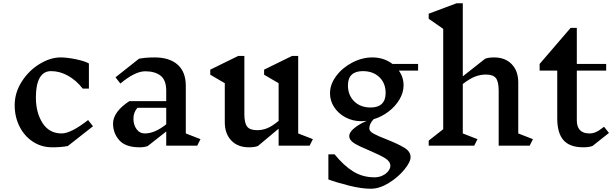

<svg xmlns="http://www.w3.org/2000/svg" viewBox="-20 -893 3768 1177"><path d="M525 -504V-350H487Q448 -400 397.5 -428.5Q347 -457 293 -457Q247 -457 223.5 -416Q200 -375 200 -296Q200 -202 241 -138.5Q282 -75 358 -75Q415 -75 520 -157L550 -119L396 2Q356 10 300 10Q234 10 181.5 -24.5Q129 -59 99.5 -118Q70 -177 70 -248Q70 -325 113.5 -393Q157 -461 223 -501Q289 -541 351 -541Q392 -541 446.5 -529.5Q501 -518 525 -504Z M1189 0H999V-87L886 2Q866 10 836 10Q750 10 711.5 -33Q673 -76 673 -136Q673 -172 699 -207Q725 -242 773 -273H999V-337Q999 -402 964.5 -429Q930 -456 870 -456Q808 -456 718 -381L688 -419L832 -533Q872 -541 928 -541Q1019 -541 1069 -496.5Q1119 -452 1119 -367V-75L1209 -40ZM999 -131V-232H822Q809 -216 803.5 -200Q798 -184 798 -165Q798 -128 817 -101.5Q836 -75 868 -75Q929 -75 999 -131Z M1878 0H1688V-104L1561 2Q1540 10 1506 10Q1438 10 1398 -31.5Q1358 -73 1358 -144V-383L1269 -435V-466L1440 -550H1478V-194Q1478 -139 1495 -117Q1512 -95 1556 -95Q1587 -95 1617 -106.5Q1647 -118 1688 -152V-383L1599 -435V-466L1770 -550H1808V-75L1898 -40Z M2425 -460Q2454 -420 2454 -370Q2454 -326 2429 -283.5Q2404 -241 2362 -209Q2320 -177 2270 -162Q2244 -134 2244 -105Q2244 -88 2270.5 -73.5Q2297 -59 2349 -39Q2420 -11 2458.5 12.5Q2497 36 2497 70Q2497 100 2458.5 147Q2420 194 2363 229Q2306 264 2253 264Q2196 264 2120 245Q2044 226 1993 207V53H2031Q2087 122 2145 158Q2203 194 2276 194Q2303 194 2325.5 183Q2348 172 2360.5 155.5Q2373 139 2373 124Q2373 97 2342 77.5Q2311 58 2245 30Q2182 4 2151.5 -15Q2121 -34 2121 -59Q2121 -83 2153 -108.5Q2185 -134 2228 -152Q2206 -150 2195 -150Q2142 -150 2098 -173.5Q2054 -197 2028.5 -236Q2003 -275 2003 -321Q2003 -376 2041 -427Q2079 -478 2139.5 -509.5Q2200 -541 2263 -541Q2333 -541 2386 -501H2543V-460ZM2344 -323Q2344 -383 2305.5 -420Q2267 -457 2204 -457Q2160 -457 2136.5 -435.5Q2113 -414 2113 -370Q2113 -309 2151.5 -271.5Q2190 -234 2252 -234Q2297 -234 2320.5 -256.5Q2344 -279 2344 -323Z M3227 0H3037V-337Q3037 -392 3020 -414Q3003 -436 2959 -436Q2926 -436 2893.5 -424Q2861 -412 2817 -378V-75L2907 -40L2887 0H2608V-31L2697 -101V-716L2608 -778V-809L2779 -873H2817V-425L2954 -533Q2975 -541 3009 -541Q3077 -541 3117 -499.5Q3157 -458 3157 -387V-75L3247 -40Z M3612 2Q3589 10 3556 10Q3473 10 3434.5 -33.5Q3396 -77 3396 -168V-460H3288V-501L3478 -722H3516V-501H3696V-460H3516V-156Q3516 -75 3594 -75Q3615 -75 3634.5 -84Q3654 -93 3683 -116L3713 -78Z"/></svg>

Font: Inknut
Style: Antiqua
Weight: 400
Designer: Claus Eggers Srensen
Foundry: Claus Eggers Srensen
Version: Version 1.000; ttfautohint (v1.2) -l 7 -r 28 -G 50 -x 13 -D 